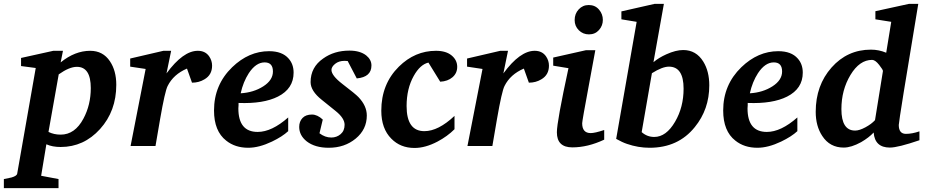

<svg xmlns="http://www.w3.org/2000/svg" viewBox="-89 -756 4801 994"><path d="M513 -317Q513 -181 429 -88Q345 5 225 5Q182 5 151 -9L124 154L214 171V218H-69V171Q-49 167 -30 163Q-2 155 0 143L96 -404L20 -414V-456L187 -493H237L225 -433Q299 -493 378 -493Q444 -493 480 -439Q513 -390 513 -317ZM381 -300Q381 -410 309 -410Q270 -410 215 -371L162 -73Q190 -59 225 -59Q299 -59 343 -142Q381 -213 381 -300Z M1009 -416Q1009 -368 969 -345Q941 -328 905 -328L879 -401Q809 -371 779 -311Q765 -284 740 -140Q728 -70 716 0H587L665 -399L585 -411V-453L757 -493H797L773 -376Q859 -493 935 -493Q974 -493 994 -464Q1009 -442 1009 -416Z M1431 -380Q1431 -297 1350 -256Q1275 -218 1146 -223Q1146 -221 1146 -211Q1145 -201 1145 -195Q1145 -73 1245 -73Q1318 -73 1403 -148V-77Q1373 -49 1319 -23Q1252 9 1196 9Q1128 9 1082 -28Q1019 -77 1019 -184Q1019 -317 1113 -408Q1199 -491 1304 -491Q1372 -491 1405 -453Q1431 -424 1431 -380ZM1324 -386Q1324 -433 1281 -433Q1236 -433 1199 -377Q1170 -332 1157 -273Q1224 -277 1274 -309Q1324 -341 1324 -386Z M1834 -417Q1834 -357 1758 -350L1711 -440Q1704 -441 1695 -441Q1665 -441 1646 -425.5Q1627 -410 1627 -394Q1627 -365 1684 -321Q1752 -269 1767 -253Q1810 -208 1810 -158Q1810 -86 1752.5 -38.5Q1695 9 1613 9Q1542 9 1499 -24Q1460 -55 1460 -99Q1460 -127 1477 -145Q1494 -163 1526 -163Q1554 -163 1582 -137L1565 -66Q1594 -44 1626 -44Q1654 -44 1674.5 -61.5Q1695 -79 1695 -110Q1695 -144 1649 -181L1577 -239Q1519 -285 1519 -331Q1519 -408 1584 -453Q1641 -494 1720 -494Q1775 -494 1807 -469Q1834 -447 1834 -417Z M2278 -410Q2278 -377 2253.5 -356Q2229 -335 2190 -333L2129 -432Q2086 -422 2053 -363Q2016 -297 2016 -207Q2016 -77 2108 -77Q2180 -77 2264 -156V-87Q2227 -50 2176 -23Q2113 10 2057 10Q1984 10 1937 -38Q1885 -90 1885 -183Q1885 -321 1976 -411Q2059 -493 2168 -493Q2220 -493 2249 -469Q2278 -445 2278 -410Z M2753 -416Q2753 -368 2713 -345Q2685 -328 2649 -328L2623 -401Q2553 -371 2523 -311Q2509 -284 2484 -140Q2472 -70 2460 0H2331L2409 -399L2329 -411V-453L2501 -493H2541L2517 -376Q2603 -493 2679 -493Q2718 -493 2738 -464Q2753 -442 2753 -416Z M3032 -653Q3032 -623 3012 -600.5Q2992 -578 2960 -578Q2929 -578 2907.5 -599.5Q2886 -621 2886 -652Q2886 -685 2907 -707.5Q2928 -730 2959 -730Q2992 -730 3012 -706.5Q3032 -683 3032 -653ZM3039 -33Q2954 7 2874 7Q2794 7 2794 -71Q2794 -126 2854 -403L2775 -416V-458L2944 -496H2993Q2976 -404 2959 -312Q2925 -130 2925 -118Q2925 -67 2969 -67Q2991 -67 3039 -83Z M3583 -314Q3583 -190 3508 -98Q3422 9 3274 9Q3215 9 3157 -11Q3133 -19 3101 -37L3207 -643L3128 -656V-697L3300 -736H3348L3294 -434Q3321 -457 3361 -475Q3410 -497 3448 -497Q3515 -497 3552 -437Q3583 -387 3583 -314ZM3450 -297Q3450 -411 3374 -411Q3340 -411 3286 -377L3233 -72Q3261 -47 3298 -47Q3360 -47 3406 -126Q3450 -201 3450 -297Z M4067 -380Q4067 -297 3986 -256Q3911 -218 3782 -223Q3782 -221 3782 -211Q3781 -201 3781 -195Q3781 -73 3881 -73Q3954 -73 4039 -148V-77Q4009 -49 3955 -23Q3888 9 3832 9Q3764 9 3718 -28Q3655 -77 3655 -184Q3655 -317 3749 -408Q3835 -491 3940 -491Q4008 -491 4041 -453Q4067 -424 4067 -380ZM3960 -386Q3960 -433 3917 -433Q3872 -433 3835 -377Q3806 -332 3793 -273Q3860 -277 3910 -309Q3960 -341 3960 -386Z M4671 -30Q4560 8 4518 8Q4440 8 4434 -70Q4410 -44 4369 -20Q4318 8 4279 8Q4207 8 4168 -52Q4134 -103 4134 -177Q4134 -314 4216 -406.5Q4298 -499 4420 -499Q4461 -499 4499 -483L4525 -643L4443 -656V-698L4617 -736H4665Q4564 -130 4564 -109Q4564 -63 4601 -63Q4633 -63 4671 -76ZM4482 -388Q4483 -394 4462.5 -420Q4442 -446 4426 -446Q4361 -446 4314 -368Q4267 -290 4267 -191Q4267 -80 4338 -80Q4360 -80 4391.5 -97Q4423 -114 4441 -134Z"/></svg>

Font: Apparatus SIL
Style: Bold Italic
Weight: 700
Italic angle: -11°
Version: Version 1.0